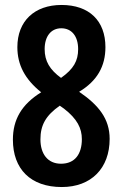

<svg xmlns="http://www.w3.org/2000/svg" viewBox="-20 -744 494 774"><path d="M228 -724C119 -724 50 -659 50 -554C50 -483 80 -425 146 -372C67 -323 32 -262 32 -181C32 -63 103 10 229 10C348 10 422 -66 422 -184C422 -265 378 -320 299 -374C372 -418 405 -477 405 -554C405 -660 340 -724 228 -724ZM227 -630C269 -630 295 -598 295 -546C295 -499 277 -466 226 -430C181 -463 160 -497 160 -546C160 -598 186 -630 227 -630ZM143 -182C143 -239 164 -278 221 -318L238 -306C291 -265 310 -227 310 -183C310 -123 282 -84 226 -84C172 -84 143 -124 143 -182Z"/></svg>

Font: Noto Sans Georgian ExtraCondensed SemiBold
Style: Regular
Weight: 600
Width: 2
Designer: Monotype Design Team, Akaki Razmadze
Foundry: Google LLC
Version: Version 2.005